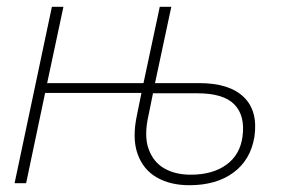

<svg xmlns="http://www.w3.org/2000/svg" viewBox="-20 -540 836 566"><path d="M538 6Q482 6 442 -17Q402 -40 385.5 -86.5Q369 -133 384 -202L397 -266H113L57 0H23L133 -520H167L119 -295H403L451 -520H485L437 -295H567Q656 -295 698.5 -254Q741 -213 730 -137Q719 -69 668.5 -31.5Q618 6 538 6ZM418 -201Q404 -140 418 -101Q432 -62 464.5 -43.5Q497 -25 542 -25Q607 -25 647.5 -54.5Q688 -84 695 -138Q703 -199 671 -232Q639 -265 562 -265H431Z"/></svg>

Font: Raleway ExtraLight
Style: Italic
Weight: 200
Italic angle: -12°
Designer: Matt McInerney, Pablo Impallari, Rodrigo Fuenzalida
Foundry: Matt McInerney, Pablo Impallari, Rodrigo Fuenzalida
Version: Version 4.026